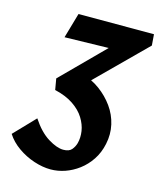

<svg xmlns="http://www.w3.org/2000/svg" viewBox="-184 -502 726 870"><g transform="rotate(15 179.0 -67.5)"><path d="M135 289Q98 289 57 275.5Q16 262 -19.5 237Q-55 212 -76 179L18 81Q55 137 96.5 162.5Q138 188 168 188Q195 188 207 174Q219 160 224 142Q231 115 226.5 85Q222 55 203.5 25Q185 -5 150 -28.5Q115 -52 63 -64L54 -116L317 -380L346 -313L42 -306L76 -424H430L434 -372L174 -114L163 -166Q210 -153 248 -125Q286 -97 312.5 -60Q339 -23 349 21Q359 65 349 112Q340 155 318 188Q296 221 266 243.5Q236 266 202.5 277.5Q169 289 135 289Z"/></g></svg>

Font: Ysabeau ExtraBold
Style: Italic
Weight: 800
Italic angle: -12°
Designer: Christian Thalmann (Catharsis Fonts)
Version: Version 2.002